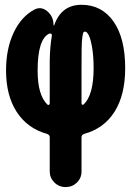

<svg xmlns="http://www.w3.org/2000/svg" viewBox="-20 -550 540 790"><path d="M324.2 -120.1Q365.2 -159.2 365.2 -269.5Q365.2 -316.4 359.4 -352.1Q353.5 -387.7 345.7 -403.8Q337.9 -419.9 330.1 -419.9Q325.2 -419.9 323.2 -416.5Q321.3 -413.1 318.8 -397.5Q316.4 -381.8 315.9 -350.1Q315.4 -318.4 315.4 -259.8V-124Q315.4 -120.1 318.8 -119.1Q322.3 -118.2 324.2 -120.1ZM193.4 -403.3Q194.3 -407.2 191.4 -410.2Q188.5 -413.1 183.6 -412.1Q134.8 -390.6 134.8 -259.8Q134.8 -157.2 175.8 -119.1Q177.7 -117.2 181.2 -118.7Q184.6 -120.1 184.6 -124V-299.8Q185.5 -357.4 193.4 -403.3ZM495.1 -269.5Q495.1 -160.2 451.7 -90.8Q408.2 -21.5 326.2 1Q315.4 4.9 315.4 14.6V155.3Q315.4 182.6 296.4 201.2Q277.3 219.7 250 219.7Q222.7 219.7 203.6 200.7Q184.6 181.6 184.6 155.3V14.6Q184.6 4.9 173.8 1Q92.8 -21.5 48.8 -89.4Q4.9 -157.2 4.9 -259.8Q4.9 -349.6 36.1 -415.5Q67.4 -481.4 120.1 -509.8Q148.4 -525.4 174.3 -503.9Q200.2 -482.4 200.2 -447.3Q200.2 -445.3 201.2 -445.3Q202.1 -445.3 203.1 -446.3Q232.4 -530.3 315.4 -530.3Q398.4 -530.3 446.8 -461.9Q495.1 -393.6 495.1 -269.5Z"/></svg>

Font: Rounded-X Mgen+ 2m bold
Style: Bold
Weight: 700
Designer: [Source Han Sans]
Ryoko NISHIZUKA  (kana & ideographs); Paul D. Hunt (Latin, Greek & Cyrillic); Wenlong ZHANG  (bopomofo
Version: Version 1.059.20150602